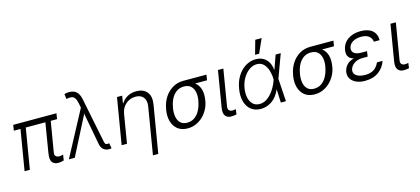

<svg xmlns="http://www.w3.org/2000/svg" viewBox="-71 -1379 4799 2194"><g transform="rotate(-15 2328.5 -281.5)"><path d="M582.7 -545.5 572.4 -478.7H497.5L437.9 -123.2Q433.6 -96.2 441.8 -83.1Q449.9 -70 463.8 -65.9Q477.6 -61.8 490.1 -61.4Q501.4 -61.8 514.4 -64.6Q527.3 -67.5 534.4 -70L523.8 -3.2Q514.9 -0.7 497.2 3.4Q479.4 7.5 454.2 7.5Q411.2 7.5 387.4 -22.4Q363.6 -52.2 376.4 -129.3L433.9 -478.7H202.1L122.2 0H59.7L139.6 -478.7H61.1L71.4 -545.5Z M1052.9 6.7Q1019.2 6.4 992 -15.6Q964.8 -37.6 956.3 -91.3L886 -467.7L884.9 -450.6H883.9L653.4 0H583.8L869.7 -536.2L856.9 -596.9Q843.4 -658 815.9 -671.7Q788.4 -685.4 735.8 -673.7L727.6 -733.3Q731.2 -735.4 747.9 -738.6Q764.6 -741.8 785.2 -741.8Q838.1 -741.8 869.9 -713.8Q901.6 -685.7 914.8 -621.1L1021.3 -92.3Q1021.7 -91.3 1022 -88.8Q1024.1 -79.2 1029.8 -67.8Q1035.5 -56.5 1055 -56.8Q1057.9 -56.8 1062.1 -57Q1066.4 -57.2 1070 -57.9Q1075.6 -58.2 1076.7 -58.2L1087.7 3.2Q1087 3.2 1085.6 3.6Q1075.3 5.7 1067.5 6.7Q1059.7 7.8 1052.9 6.7Z M1327.8 -340.9 1271.3 0H1208.1L1299 -545.5H1360.4L1346.2 -459.9H1351.9Q1377.5 -501.8 1422.8 -527.2Q1468 -552.6 1528.1 -552.6Q1610.8 -552.6 1653.4 -501.4Q1696 -450.3 1680 -353.3L1586.6 204.5H1523.4L1615.8 -349.4Q1626.8 -416.2 1596.8 -455.4Q1566.8 -494.7 1503.6 -494.7Q1439.6 -494.7 1389.9 -453.5Q1340.2 -412.3 1327.8 -340.9Z M1803.6 -258.5 1806.5 -269.9Q1818.5 -343 1855.8 -401.5Q1893.1 -459.9 1950.1 -494.1Q2007.1 -528.4 2077.8 -528.4Q2079.2 -528.4 2080.6 -528.4H2353L2342.3 -464.1H2201.7Q2245 -431.1 2260.7 -376.1Q2276.3 -321 2263.8 -248.6L2262.4 -238.6Q2254.6 -192.1 2231.7 -147.7Q2208.8 -103.3 2172.9 -67.8Q2137.1 -32.3 2090.7 -11.2Q2044.4 9.9 1989.7 9.9Q1918 9.9 1872.5 -25.6Q1827.1 -61.1 1809.3 -122Q1791.5 -182.9 1803.6 -258.5ZM1887.4 -269.9 1884.6 -258.5Q1875.4 -204.2 1883.5 -157.7Q1891.7 -111.2 1920.1 -82.9Q1948.5 -54.7 2000 -54.3Q2052.2 -54.7 2090.2 -82.9Q2128.2 -111.2 2151.8 -157.7Q2175.4 -204.2 2184.7 -258.5L2187.5 -269.9Q2196 -321.7 2187.1 -365.9Q2178.3 -410.2 2149.3 -437.1Q2120.4 -464.1 2067.5 -464.1Q2016 -464.1 1978.7 -437.1Q1941.4 -410.2 1918.5 -365.9Q1895.6 -321.7 1887.4 -269.9Z M2493.6 -545.5H2557.2L2486.2 -118.3Q2480.1 -82.7 2495.9 -69.1Q2511.7 -55.4 2533.4 -55.4Q2546.2 -55.4 2558.1 -57.5Q2570 -59.7 2574.6 -61.1L2566.8 -0.4Q2558.2 1.8 2542.3 4.4Q2526.3 7.1 2502.8 7.1Q2459.2 7.1 2435.5 -22.5Q2411.9 -52.2 2422.6 -118.3Z M2851.9 11.4Q2783.4 10.7 2738.1 -25.9Q2692.8 -62.5 2675.1 -127Q2657.3 -191.4 2671.5 -275.9Q2684.7 -357.6 2723.2 -419.9Q2761.7 -482.2 2818.4 -517.4Q2875 -552.6 2942.1 -552.6Q3015.6 -552.6 3061.6 -507.3Q3107.6 -462 3116.1 -378.2H3116.5L3175.8 -545.5H3236.5L3135.3 -271.3L3134.6 -268.5L3151.6 0H3091.3L3084.5 -158.4Q3046.5 -71.4 2984.6 -29.5Q2922.6 12.4 2851.9 11.4ZM3079.5 -275.2 3079.2 -287.3Q3078.5 -335.6 3063.9 -383.3Q3049.4 -431.1 3018.6 -462.9Q2987.9 -494.7 2938.6 -494.7Q2891.3 -494.7 2848.5 -464.8Q2805.8 -435 2775 -383.5Q2744.3 -332 2733.3 -267.4Q2723 -204.2 2734.2 -154.1Q2745.4 -104 2776.1 -75.3Q2806.8 -46.5 2854.4 -46.5Q2903.8 -46.5 2946.6 -77.2Q2989.3 -108 3022.5 -157.7Q3055.8 -207.4 3075.6 -263.8ZM2948.2 -603.3 2994.7 -768.5H3070.3L2996.1 -603.3Z M3305.8 -258.5 3308.6 -269.9Q3320.7 -343 3358 -401.5Q3395.2 -459.9 3452.2 -494.1Q3509.2 -528.4 3579.9 -528.4Q3581.3 -528.4 3582.7 -528.4H3855.1L3844.5 -464.1H3703.8Q3747.2 -431.1 3762.8 -376.1Q3778.4 -321 3766 -248.6L3764.6 -238.6Q3756.7 -192.1 3733.8 -147.7Q3710.9 -103.3 3675.1 -67.8Q3639.2 -32.3 3592.9 -11.2Q3546.5 9.9 3491.8 9.9Q3420.1 9.9 3374.6 -25.6Q3329.2 -61.1 3311.4 -122Q3293.7 -182.9 3305.8 -258.5ZM3389.6 -269.9 3386.7 -258.5Q3377.5 -204.2 3385.7 -157.7Q3393.8 -111.2 3422.2 -82.9Q3450.6 -54.7 3502.1 -54.3Q3554.3 -54.7 3592.3 -82.9Q3630.3 -111.2 3653.9 -157.7Q3677.6 -204.2 3686.8 -258.5L3689.6 -269.9Q3698.2 -321.7 3689.3 -365.9Q3680.4 -410.2 3651.5 -437.1Q3622.5 -464.1 3569.6 -464.1Q3518.1 -464.1 3480.8 -437.1Q3443.5 -410.2 3420.6 -365.9Q3397.7 -321.7 3389.6 -269.9Z M4187.1 -260.3H4186.8L4185.4 -250H4123.6Q4060.4 -249.6 4020.8 -218.9Q3981.2 -188.2 3974.1 -148.1Q3967.3 -105.5 4004.1 -80.4Q4040.8 -55.4 4106.2 -55.4Q4169.4 -55.4 4208.3 -81Q4247.2 -106.5 4271 -159.4H4337.4Q4313.2 -84.9 4249.3 -37.5Q4185.4 9.9 4087.4 9.9Q4027 9.9 3983 -10.1Q3938.9 -30.2 3917.6 -65.7Q3896.3 -101.2 3904.1 -147.7Q3907.7 -167.6 3919 -191.8Q3930.4 -215.9 3956 -237.6Q3981.5 -259.2 4027.3 -271.7Q3988.3 -283.4 3972.1 -303.4Q3956 -323.5 3953.8 -346.8Q3951.7 -370 3955.3 -391Q3968.4 -466.6 4029.3 -509.6Q4090.2 -552.6 4179.7 -552.6Q4271 -552.6 4318.9 -511.5Q4366.8 -470.5 4366.5 -396.7H4297.9Q4294.7 -437.5 4262.6 -463.2Q4230.5 -489 4171.2 -489Q4111.2 -489 4070 -463.6Q4028.8 -438.2 4021.3 -394.9Q4015.6 -357.6 4042.3 -335Q4068.9 -312.5 4133.2 -312.5H4194.6Z M4534.4 -545.5H4598L4527 -118.3Q4521 -82.7 4536.8 -69.1Q4552.6 -55.4 4574.2 -55.4Q4587 -55.4 4598.9 -57.5Q4610.8 -59.7 4615.4 -61.1L4607.6 -0.4Q4599.1 1.8 4583.1 4.4Q4567.1 7.1 4543.7 7.1Q4500 7.1 4476.4 -22.5Q4452.8 -52.2 4463.4 -118.3Z"/></g></svg>

Font: Inter UI Light
Style: Italic
Weight: 300
Italic angle: 9.39999°
Designer: Rasmus Andersson
Foundry: rsms
Version: 3.2;8d6f07862